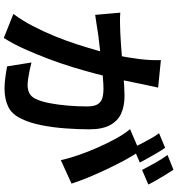

<svg xmlns="http://www.w3.org/2000/svg" viewBox="20 -926 959 1040"><g transform="rotate(90 500.0 -406.5)"><path d="M455 -783Q451 -764 446 -741.5Q441 -719 437 -700Q433 -678 427 -650.5Q421 -623 415.5 -595.5Q410 -568 404 -542Q394 -499 379 -442Q364 -385 344 -319.5Q324 -254 299 -188Q274 -122 246 -59.5Q218 3 186 53L56 1Q91 -46 121.5 -104.5Q152 -163 177 -224.5Q202 -286 221.5 -346.5Q241 -407 255.5 -459Q270 -511 278 -548Q292 -616 300 -679Q308 -742 306 -798ZM799 -682Q823 -649 848.5 -601.5Q874 -554 899 -501Q924 -448 944 -399Q964 -350 975 -314L848 -256Q839 -298 821.5 -349Q804 -400 781 -452.5Q758 -505 732.5 -552Q707 -599 680 -631ZM49 -578Q76 -576 102.5 -576.5Q129 -577 156 -578Q181 -579 216 -581.5Q251 -584 290.5 -587Q330 -590 370 -593.5Q410 -597 444 -599Q478 -601 500 -601Q554 -601 594 -583.5Q634 -566 657.5 -524Q681 -482 681 -410Q681 -351 676 -282Q671 -213 658.5 -150Q646 -87 624 -43Q600 9 558.5 29Q517 49 460 49Q432 49 399 44.5Q366 40 340 35L319 -97Q338 -92 361.5 -87Q385 -82 406.5 -79Q428 -76 441 -76Q466 -76 485 -85.5Q504 -95 516 -119Q530 -148 539 -194Q548 -240 552.5 -293.5Q557 -347 557 -396Q557 -436 545.5 -455Q534 -474 512.5 -480.5Q491 -487 460 -487Q437 -487 398 -483.5Q359 -480 314.5 -475.5Q270 -471 232 -466Q194 -461 173 -459Q151 -455 117.5 -450.5Q84 -446 61 -442ZM781 -821Q794 -803 808.5 -778Q823 -753 837 -728Q851 -703 861 -684L780 -649Q770 -670 757 -695Q744 -720 730 -745Q716 -770 702 -788ZM900 -866Q913 -847 928 -822Q943 -797 957.5 -772Q972 -747 980 -730L901 -696Q885 -727 863 -766.5Q841 -806 820 -834Z"/></g></svg>

Font: Noto Sans JP Thin
Style: Bold
Weight: 700
Version: Version 2.004-H2;hotconv 1.0.118;makeotfexe 2.5.65603